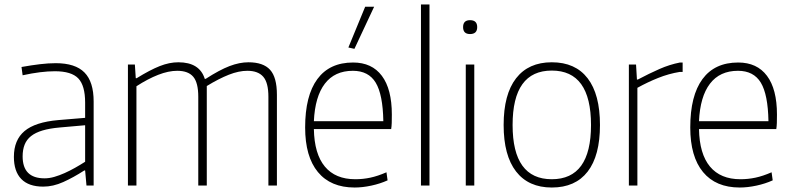

<svg xmlns="http://www.w3.org/2000/svg" viewBox="-20 -828 3536 857"><path d="M173 5Q108 5 75 -29Q42 -63 42 -128Q42 -203 89.5 -243Q137 -283 240 -292L360 -302V-370Q360 -446 329.5 -478Q299 -510 225 -510Q163 -510 81 -492L76 -529Q121 -537 158.5 -541.5Q196 -546 229 -546Q316 -546 357 -504.5Q398 -463 398 -375V0H366L360 -67H356Q308 -36 262.5 -15.5Q217 5 173 5ZM179 -32Q200 -32 222.5 -38.5Q245 -45 268.5 -55.5Q292 -66 315 -79Q338 -92 360 -106V-269L247 -259Q201 -255 169.5 -245.5Q138 -236 118.5 -220.5Q99 -205 90 -182.5Q81 -160 81 -130Q81 -32 179 -32Z M551 -540H582L586 -479H590Q650 -516 693 -533Q736 -550 776 -550Q871 -550 894 -476H898Q960 -516 1004.5 -533Q1049 -550 1089 -550Q1155 -550 1185.5 -516.5Q1216 -483 1216 -405V0H1178V-396Q1178 -459 1155 -485.5Q1132 -512 1084 -512Q1046 -512 1001.5 -494.5Q957 -477 903 -444V0H865V-396Q865 -459 842.5 -485.5Q820 -512 771 -512Q732 -512 686 -494Q640 -476 589 -443V0H551Z M1535 -616 1610 -798H1650L1562 -610ZM1563 9Q1456 9 1399 -60Q1342 -129 1342 -259Q1342 -401 1396.5 -475Q1451 -549 1556 -549Q1640 -549 1684.5 -489.5Q1729 -430 1729 -317Q1729 -294 1728.5 -279Q1728 -264 1726 -252H1381Q1383 -141 1430 -84.5Q1477 -28 1566 -28Q1600 -28 1633 -35Q1666 -42 1705 -59L1710 -23Q1677 -8 1637.5 0.5Q1598 9 1563 9ZM1555 -512Q1474 -512 1430 -454.5Q1386 -397 1381 -287H1691Q1689 -406 1657 -459Q1625 -512 1555 -512Z M1859 -808H1897V0H1859Z M2078 -676Q2047 -676 2047 -707Q2047 -738 2078 -738Q2110 -738 2110 -707Q2110 -676 2078 -676ZM2059 -540H2097V0H2059Z M2443 9Q2339 9 2283.5 -62.5Q2228 -134 2228 -270Q2228 -407 2283.5 -478.5Q2339 -550 2443 -550Q2548 -550 2603 -478.5Q2658 -407 2658 -270Q2658 -133 2603 -62Q2548 9 2443 9ZM2443 -28Q2618 -28 2618 -270Q2618 -513 2443 -513Q2268 -513 2268 -270Q2268 -28 2443 -28Z M2787 -540H2819L2823 -473H2827Q2878 -500 2923.5 -520Q2969 -540 3015 -549H3027V-507H3014Q2965 -499 2917.5 -480Q2870 -461 2825 -436V0H2787Z M3282 9Q3175 9 3118 -60Q3061 -129 3061 -259Q3061 -401 3115.5 -475Q3170 -549 3275 -549Q3359 -549 3403.5 -489.5Q3448 -430 3448 -317Q3448 -294 3447.5 -279Q3447 -264 3445 -252H3100Q3102 -141 3149 -84.5Q3196 -28 3285 -28Q3319 -28 3352 -35Q3385 -42 3424 -59L3429 -23Q3396 -8 3356.5 0.5Q3317 9 3282 9ZM3274 -512Q3193 -512 3149 -454.5Q3105 -397 3100 -287H3410Q3408 -406 3376 -459Q3344 -512 3274 -512Z"/></svg>

Font: Encode Sans Narrow
Style: Thin
Weight: 250
Designer: Pablo Impallari, Andres Torresi
Foundry: Pablo Impallari, Andres Torresi
Version: Version 1.000; ttfautohint (v1.00) -l 8 -r 50 -G 200 -x 14 -